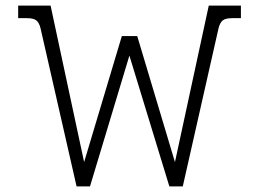

<svg xmlns="http://www.w3.org/2000/svg" viewBox="-20 -667 927 687"><path d="M125 -566Q120 -586 110 -594Q100 -602 76 -602H45V-647H161L281 -87L416 -538H471L606 -87L727 -647H842V-602H811Q787 -602 777 -594Q767 -586 762 -566L634 0H586L443 -468L302 0H254Z"/></svg>

Font: Pridi ExtraLight
Style: Regular
Weight: 275
Designer: Katatrad Team
Foundry: CadsonDemak
Version: Version 1.001